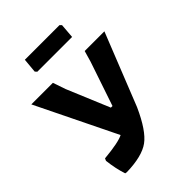

<svg xmlns="http://www.w3.org/2000/svg" viewBox="-244 -964 1089 1089"><g transform="rotate(-45 300.0 -420.0)"><path d="M438 -850 448 -840 441 -752H162L152 -763L160 -850ZM80 -119 86 -133Q204 -144 242 -164L7 -645H180L206 -569L313 -313H326L416 -579L435 -645H593L420 -210Q361 -79 302 -36Q243 7 118 10L107 8Q88 -49 80 -119Z"/></g></svg>

Font: Alegreya Sans ExtraBold
Style: Regular
Weight: 800
Designer: Juan Pablo del Peral
Foundry: Huerta Tipografica
Version: Version 2.007